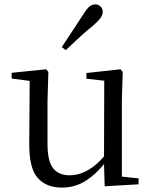

<svg xmlns="http://www.w3.org/2000/svg" viewBox="-20 -838 693 873"><path d="M261 15Q190 15 151 -29.5Q112 -74 113 -186L115 -470L33 -481V-507L190 -523L200 -511L196 -380V-185Q196 -105 221.5 -73Q247 -41 296 -41Q343 -41 386 -68Q422 -90 453 -127L454 -471L373 -480V-506L528 -523L538 -511L534 -380V-35L610 -27V0L456 9L453 -92Q418 -48 373 -18Q323 15 261 15ZM261 -624Q285 -661 309.5 -697.5Q334 -734 359 -773Q374 -798 386.5 -808Q399 -818 414 -818Q426 -818 436.5 -809Q447 -800 447 -784Q447 -771 437.5 -757Q428 -743 405 -723Q371 -696 340.5 -667.5Q310 -639 279 -610Z"/></svg>

Font: Early Summer Mincho
Style: Regular
Weight: 400
Designer: GuiWonder
Version: Version 1.002